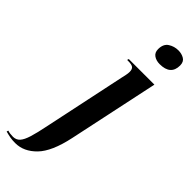

<svg xmlns="http://www.w3.org/2000/svg" viewBox="-446 -795 1066 1066"><g transform="rotate(45 87.0 -262.5)"><path d="M212 -637Q185 -637 166 -650Q147 -663 147 -690Q147 -731 173.5 -748Q200 -765 232 -765Q258 -765 278 -753Q298 -741 298 -712Q298 -637 212 -637ZM-45 240Q-68 240 -85 237Q-102 234 -124 228L-121 218Q-103 224 -79 224Q-54 224 -38.5 207Q-23 190 -11 151Q1 112 14 47L115 -431Q119 -449 122 -463Q125 -477 125 -489Q125 -509 115 -517.5Q105 -526 76 -526H68L71 -536H272L159 -4Q131 128 76.5 184Q22 240 -45 240Z"/></g></svg>

Font: Noto Serif Display ExtraCondensed
Style: Bold Italic
Weight: 700
Width: 2
Italic angle: -12°
Designer: Monotype Design Team
Foundry: Monotype Imaging Inc.
Version: Version 2.009